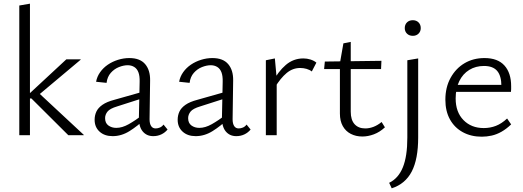

<svg xmlns="http://www.w3.org/2000/svg" viewBox="-20 -736 2849 1045"><path d="M352 0 151 -200H132V-219L341 -413H419V-411L170 -202L177 -243L436 -2V0ZM85 0V-706L143 -716V0Z M814 5Q778 5 756.5 -21Q735 -47 736 -98L740 -290Q741 -322 733.5 -342Q726 -362 710.5 -371.5Q695 -381 675 -381Q653 -381 627.5 -371Q602 -361 583 -339.5Q564 -318 560 -285L503 -291Q508 -319 525 -343Q542 -367 567 -384Q592 -401 622.5 -410.5Q653 -420 684 -420Q742 -420 770 -387Q798 -354 797 -298L794 -87Q794 -63 802.5 -50Q811 -37 827 -37Q839 -37 850.5 -42Q862 -47 870 -58L892 -31Q878 -14 858 -4.5Q838 5 814 5ZM593 5Q549 5 522 -19.5Q495 -44 495 -84Q495 -108 504.5 -128.5Q514 -149 537.5 -165.5Q561 -182 603 -193L769 -240L774 -207L618 -157Q578 -145 565 -128.5Q552 -112 552 -93Q552 -66 570 -53Q588 -40 613 -40Q645 -40 680.5 -60Q716 -80 760 -113L772 -91Q729 -50 685 -22.5Q641 5 593 5Z M1266 5Q1230 5 1208.5 -21Q1187 -47 1188 -98L1192 -290Q1193 -322 1185.5 -342Q1178 -362 1162.5 -371.5Q1147 -381 1127 -381Q1105 -381 1079.5 -371Q1054 -361 1035 -339.5Q1016 -318 1012 -285L955 -291Q960 -319 977 -343Q994 -367 1019 -384Q1044 -401 1074.5 -410.5Q1105 -420 1136 -420Q1194 -420 1222 -387Q1250 -354 1249 -298L1246 -87Q1246 -63 1254.5 -50Q1263 -37 1279 -37Q1291 -37 1302.5 -42Q1314 -47 1322 -58L1344 -31Q1330 -14 1310 -4.5Q1290 5 1266 5ZM1045 5Q1001 5 974 -19.5Q947 -44 947 -84Q947 -108 956.5 -128.5Q966 -149 989.5 -165.5Q1013 -182 1055 -193L1221 -240L1226 -207L1070 -157Q1030 -145 1017 -128.5Q1004 -112 1004 -93Q1004 -66 1022 -53Q1040 -40 1065 -40Q1097 -40 1132.5 -60Q1168 -80 1212 -113L1224 -91Q1181 -50 1137 -22.5Q1093 5 1045 5Z M1427 0V-408L1476 -418L1486 -309V0ZM1476 -260 1461 -285Q1494 -347 1535.5 -382.5Q1577 -418 1631 -418Q1651 -418 1670 -412Q1689 -406 1702 -395L1677 -347Q1666 -356 1649 -361Q1632 -366 1614 -366Q1573 -366 1540 -338.5Q1507 -311 1476 -260Z M1952 7Q1917 7 1889 -7.5Q1861 -22 1845.5 -50Q1830 -78 1830 -118V-392L1849 -500L1889 -508V-128Q1889 -83 1910 -60Q1931 -37 1968 -37Q1990 -37 2012.5 -45.5Q2035 -54 2057 -72L2075 -43Q2047 -17 2015 -5Q1983 7 1952 7ZM2054 -360H1744L1748 -401L2056 -405Z M2197 13V-408L2256 -418V13Q2256 130 2221 197.5Q2186 265 2112 289L2098 259Q2148 235 2172.5 175Q2197 115 2197 13ZM2227 -541Q2207 -541 2195 -553Q2183 -565 2183 -583Q2183 -602 2195 -614Q2207 -626 2227 -626Q2246 -626 2258 -614Q2270 -602 2270 -583Q2270 -565 2258 -553Q2246 -541 2227 -541Z M2602 8Q2544 8 2499 -16.5Q2454 -41 2429 -86Q2404 -131 2404 -193Q2404 -261 2432.5 -312.5Q2461 -364 2508.5 -392Q2556 -420 2617 -420Q2689 -420 2725.5 -379.5Q2762 -339 2762 -267Q2762 -259 2762 -251Q2762 -243 2761 -236H2709V-267Q2709 -323 2686 -350Q2663 -377 2614 -377Q2569 -377 2534 -355.5Q2499 -334 2479.5 -294Q2460 -254 2460 -200Q2460 -126 2502.5 -82.5Q2545 -39 2613 -39Q2648 -39 2679 -51Q2710 -63 2740 -91L2762 -59Q2736 -34 2709.5 -19Q2683 -4 2656 2Q2629 8 2602 8ZM2439 -236 2447 -274H2752V-236Z"/></svg>

Font: Ysabeau Office Light
Style: Regular
Weight: 300
Designer: Christian Thalmann (Catharsis Fonts)
Version: Version 2.001;gftools[0.9.30]; featfreeze: tnum,lnum,ss02